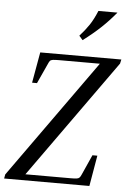

<svg xmlns="http://www.w3.org/2000/svg" viewBox="-65 -969 684 1014"><g transform="rotate(5 277.0 -462.5)"><path d="M476 -163 448 0H-4L0 -22L447 -648H232Q209 -648 198 -646.5Q187 -645 182.5 -639.5Q178 -634 173 -622L125 -517H99L128 -680H558L553 -658L106 -32H344Q368 -32 378 -33.5Q388 -35 393 -40.5Q398 -46 403 -58L450 -163ZM345 -764 326 -786Q355 -818 375.5 -848.5Q396 -879 415 -925H516Q478 -879 437.5 -841Q397 -803 345 -764Z"/></g></svg>

Font: Inria Serif
Style: Italic
Weight: 400
Italic angle: -10°
Designer: Black Foundry Team
Foundry: Black Foundry
Version: Version 1.000; ttfautohint (v1.8.3)